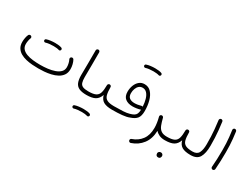

<svg xmlns="http://www.w3.org/2000/svg" viewBox="-68 -1534 3377 2568"><g transform="rotate(30 1621.0 -250.0)"><path d="M54.2 -182.1Q54.2 -211.4 60.1 -243.7Q65.9 -275.9 76.7 -298.3Q82 -308.6 92.8 -312.3Q103.5 -315.9 113.8 -311Q135.7 -300.3 126 -273.9Q119.1 -259.3 114.3 -232.2Q109.4 -205.1 109.4 -182.1Q109.4 -136.7 134.5 -107.9Q159.7 -79.1 203.1 -63Q246.6 -46.9 301.5 -40.8Q356.4 -34.7 415.5 -34.7Q471.2 -34.7 528.3 -41.5Q585.4 -48.3 633.8 -65.2Q682.1 -82 711.4 -111.8Q740.7 -141.6 740.7 -187Q740.7 -215.8 733.2 -246.1Q725.6 -276.4 716.3 -292.5Q705.6 -317.4 726.6 -330.1Q736.3 -335.4 747.3 -332.5Q758.3 -329.6 763.7 -319.8Q777.8 -294.9 786.9 -259Q795.9 -223.1 795.9 -187Q795.9 -130.9 769.8 -93.5Q743.7 -56.2 700.7 -33.4Q657.7 -10.7 606.9 0.7Q556.2 12.2 505.9 15.9Q455.6 19.5 415.5 19.5Q372.1 19.5 322.5 15.9Q272.9 12.2 225.6 1.2Q178.2 -9.8 139.4 -32Q100.6 -54.2 77.4 -90.8Q54.2 -127.4 54.2 -182.1ZM298.8 -342.8Q296.4 -351.6 300.5 -360.1Q304.7 -368.7 314 -371.1Q339.8 -380.4 375.7 -384.8Q411.6 -389.2 446.3 -389.2Q510.3 -389.2 546.9 -375Q556.2 -370.1 559.1 -360.6Q562 -351.1 556.6 -342.3Q546.4 -326.7 530.3 -332Q516.6 -336.9 493.7 -339.6Q470.7 -342.3 446.3 -342.3Q412.6 -342.3 380.6 -338.6Q348.6 -335 327.6 -327.6Q318.4 -324.7 309.8 -329.6Q301.3 -334.5 298.8 -342.8Z M958.5 -191.4Q958.5 -280.3 960.4 -377.9Q962.4 -475.6 960.9 -572.8Q960.4 -584 968.3 -592.3Q976.1 -600.6 987.3 -601.1Q998.5 -601.6 1006.6 -593.8Q1014.6 -585.9 1015.1 -574.7Q1016.6 -477.5 1014.9 -379.9Q1013.2 -282.2 1013.2 -191.9Q1013.2 -137.7 1023.4 -106.7Q1033.7 -75.7 1063.2 -62.5Q1092.8 -49.3 1149.9 -49.3H1150.4Q1161.6 -49.3 1169.4 -41.3Q1177.2 -33.2 1177.2 -22Q1177.2 -10.7 1169.4 -2.9Q1161.6 4.9 1150.4 4.9H1149.9Q1079.1 4.9 1037.1 -14.2Q995.1 -33.2 976.8 -76.2Q958.5 -119.1 958.5 -191.4Z M1123 -22Q1123 -33.2 1131.1 -41.3Q1139.2 -49.3 1150.4 -49.3Q1224.6 -49.3 1262 -67.6Q1299.3 -85.9 1312 -129.2Q1324.7 -172.4 1324.7 -247.1Q1325.7 -259.8 1334.2 -267.1Q1342.8 -274.4 1354 -273.4Q1365.2 -272.9 1372.8 -264.6Q1380.4 -256.3 1379.4 -245.1Q1379.4 -171.9 1391.1 -129.2Q1402.8 -86.4 1438.5 -67.9Q1474.1 -49.3 1545.9 -49.3H1546.4Q1557.6 -49.3 1565.4 -41.3Q1573.2 -33.2 1573.2 -22Q1573.2 -10.7 1565.4 -2.9Q1557.6 4.9 1546.4 4.9H1545.9Q1460 4.9 1414.6 -21.2Q1369.1 -47.4 1352.5 -110.8Q1330.6 -47.4 1284.2 -21.2Q1237.8 4.9 1150.4 4.9Q1139.2 4.9 1131.1 -2.9Q1123 -10.7 1123 -22ZM1067.4 231.9Q1064.9 223.1 1069.1 214.6Q1073.2 206.1 1082.5 203.6Q1108.4 194.3 1144.3 189.9Q1180.2 185.5 1214.8 185.5Q1278.8 185.5 1315.4 199.7Q1324.7 204.6 1327.6 214.1Q1330.6 223.6 1325.2 232.4Q1314.9 248 1298.8 242.7Q1285.2 237.8 1262.2 235.1Q1239.3 232.4 1214.8 232.4Q1181.2 232.4 1149.2 236.1Q1117.2 239.7 1096.2 247.1Q1086.9 250 1078.4 245.1Q1069.8 240.2 1067.4 231.9Z M1519.5 -22Q1519.5 -33.2 1527.3 -41.3Q1535.2 -49.3 1546.4 -49.3Q1625 -49.3 1684.8 -52.7Q1744.6 -56.2 1779.3 -66.9Q1815.9 -76.7 1838.6 -89.8Q1861.3 -103 1872.1 -126.2Q1882.8 -149.4 1883.8 -190.4Q1880.9 -189 1877.9 -188Q1849.6 -179.7 1819.1 -175.3Q1788.6 -170.9 1761.7 -170.9Q1690.9 -170.9 1648.7 -204.1Q1606.4 -237.3 1606.4 -309.6Q1606.4 -362.8 1624.3 -408.4Q1642.1 -454.1 1675.5 -482.2Q1709 -510.3 1756.3 -510.3Q1817.9 -510.3 1857.7 -466.8Q1897.5 -423.3 1916.7 -352.5Q1936 -281.7 1936 -198.7Q1936 -122.1 1906.7 -85Q1877.4 -47.9 1812 -26.4Q1769 -8.3 1700.7 -1.7Q1632.3 4.9 1546.4 4.9Q1535.2 4.9 1527.3 -2.9Q1519.5 -10.7 1519.5 -22ZM1656.2 -314.9Q1656.2 -265.1 1684.8 -243.4Q1713.4 -221.7 1761.7 -221.7Q1785.6 -221.7 1813 -226.1Q1840.3 -230.5 1864.3 -237.8Q1874 -240.7 1882.8 -235.4Q1879.4 -297.4 1865 -347.2Q1850.6 -397 1823.7 -426.3Q1796.9 -455.6 1757.3 -455.6Q1724.6 -455.6 1702.1 -435.8Q1679.7 -416 1668 -383.8Q1656.2 -351.6 1656.2 -314.9ZM1625.5 -718.3Q1623 -727.1 1627.2 -735.6Q1631.3 -744.1 1640.6 -746.6Q1666.5 -755.9 1702.4 -760.3Q1738.3 -764.6 1772.9 -764.6Q1836.9 -764.6 1873.5 -750.5Q1882.8 -745.6 1885.7 -736.1Q1888.7 -726.6 1883.3 -717.8Q1873 -702.1 1856.9 -707.5Q1843.3 -712.4 1820.3 -715.1Q1797.4 -717.8 1772.9 -717.8Q1739.3 -717.8 1707.3 -714.1Q1675.3 -710.4 1654.3 -703.1Q1645 -700.2 1636.5 -705.1Q1627.9 -710 1625.5 -718.3Z M1986.8 264.2Q1974.6 268.1 1965.1 262.2Q1955.6 256.3 1952.1 246.6Q1948.7 233.9 1954.3 224.6Q1960 215.3 1969.2 212.4Q2058.1 182.1 2109.9 112.8Q2161.6 43.5 2161.6 -68.4Q2161.6 -105.5 2155.5 -146Q2149.4 -186.5 2138.2 -229.5L2137.7 -231.9Q2135.3 -242.2 2141.6 -251.5Q2147.9 -260.7 2158.2 -263.2Q2165 -264.6 2171.9 -262.7Q2184.1 -259.8 2189.5 -248Q2190.4 -245.6 2191.4 -242.7Q2206.5 -181.6 2223.6 -138.2Q2240.7 -94.7 2272.5 -72Q2304.2 -49.3 2361.8 -49.3H2362.3Q2373.5 -49.3 2381.3 -41.3Q2389.2 -33.2 2389.2 -22Q2389.2 -10.7 2381.3 -2.9Q2373.5 4.9 2362.3 4.9H2361.8Q2310.5 4.9 2275.1 -11.2Q2239.7 -27.3 2215.3 -55.2Q2211.9 68.8 2150.1 149.7Q2088.4 230.5 1986.8 264.2Z M2335 -22Q2335 -33.2 2343 -41.3Q2351.1 -49.3 2362.3 -49.3Q2436.5 -49.3 2473.9 -67.6Q2511.2 -85.9 2523.9 -129.2Q2536.6 -172.4 2536.6 -247.1Q2537.6 -259.8 2546.1 -267.1Q2554.7 -274.4 2565.9 -273.4Q2577.1 -272.9 2584.7 -264.6Q2592.3 -256.3 2591.3 -245.1Q2591.3 -171.9 2603 -129.2Q2614.7 -86.4 2650.4 -67.9Q2686 -49.3 2757.8 -49.3H2758.3Q2769.5 -49.3 2777.3 -41.3Q2785.2 -33.2 2785.2 -22Q2785.2 -10.7 2777.3 -2.9Q2769.5 4.9 2758.3 4.9H2757.8Q2671.9 4.9 2626.5 -21.2Q2581.1 -47.4 2564.5 -110.8Q2542.5 -47.4 2496.1 -21.2Q2449.7 4.9 2362.3 4.9Q2351.1 4.9 2343 -2.9Q2335 -10.7 2335 -22ZM2360.8 207Q2360.8 193.8 2371.1 182.6Q2381.3 171.4 2399.4 171.4Q2420.9 171.4 2431.6 188Q2437.5 197.3 2437.5 208Q2437.5 220.2 2429.4 234.4Q2421.4 248.5 2398.4 248.5Q2383.3 248.5 2375 241.2Q2366.7 233.9 2363.8 224.6Q2360.8 216.3 2360.8 207Z M2731.4 -22Q2731.4 -33.2 2739.3 -41.3Q2747.1 -49.3 2758.3 -49.3Q2827.6 -49.3 2851.6 -96.9Q2875.5 -144.5 2875.5 -230Q2875.5 -294.4 2873.3 -347.2Q2871.1 -399.9 2866 -456.3Q2860.8 -512.7 2851.1 -587.9Q2849.6 -599.1 2856.7 -608.2Q2863.8 -617.2 2874.5 -618.2Q2885.7 -619.6 2894.8 -612.8Q2903.8 -606 2904.8 -594.7Q2914.1 -524.9 2919.4 -469.5Q2924.8 -414.1 2927.2 -359.6Q2929.7 -305.2 2929.7 -237.3Q2929.7 -120.1 2893.1 -57.6Q2856.4 4.9 2758.3 4.9Q2747.1 4.9 2739.3 -2.9Q2731.4 -10.7 2731.4 -22Z M3075.2 -565.9Q3073.7 -577.1 3080.8 -586.2Q3087.9 -595.2 3098.6 -596.2Q3109.9 -597.7 3118.9 -590.8Q3127.9 -584 3129.4 -572.8Q3137.7 -512.7 3142.3 -465.6Q3147 -418.5 3149.2 -371.1Q3151.4 -323.7 3151.4 -261.7Q3151.4 -198.2 3148.9 -128.7Q3146.5 -59.1 3141.6 1.5Q3140.6 12.2 3131.8 19.8Q3123 27.3 3111.8 26.4Q3101.1 25.4 3093.5 16.8Q3085.9 8.3 3086.9 -2.4Q3092.3 -63 3094.7 -132.1Q3097.2 -201.2 3097.2 -263.7Q3097.2 -323.7 3095 -369.1Q3092.8 -414.6 3088.1 -460.2Q3083.5 -505.9 3075.2 -565.9Z"/></g></svg>

Font: Mikhak-FD Light
Style: Regular
Weight: 300
Designer: Amin Abedi
Version: Version 3.2